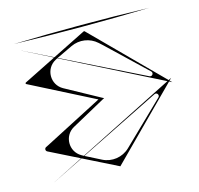

<svg xmlns="http://www.w3.org/2000/svg" viewBox="-105 -837 981 947"><g transform="rotate(-15 385.5 -363.5)"><path d="M735.6 -351.1C625.8 -461.4 516 -571.8 406.1 -682.1C403.3 -685 400.4 -687.9 397.5 -690.7C396.3 -692 394.4 -692.3 392.8 -691.5C389.8 -690 386.7 -688.5 383.7 -687C329.3 -660 274.9 -632.7 220.5 -605.6C160.5 -635.2 103.9 -663.2 54.2 -687.8C103.8 -662.7 159.6 -634.5 218.6 -604.6C163.1 -576.9 107.6 -549.3 52.2 -521.6C48.9 -520 48.9 -515.3 52.2 -513.7C52.2 -513.7 376.3 -348.5 376.3 -348.5C277.2 -297.2 178.2 -246 79.2 -194.7C74.8 -192.6 70.5 -190.4 66.1 -188.2C57.1 -183.6 57.2 -170.7 66.2 -166.2C67.7 -165.5 69.1 -164.8 70.6 -164C119.9 -139.4 169.2 -114.8 218.5 -90.2C156.6 -58.9 100 -30.2 54.1 -6.9C99.5 -29.3 157.2 -57.8 220.5 -89.2C277.9 -60.5 335.3 -31.9 392.7 -3.3C393.6 -2.8 394.5 -2.4 395.4 -1.9C398.5 -5.2 711.1 -318.9 735.7 -343.7C740.6 -341.2 745.5 -338.7 750.3 -336.3C746.6 -340 743 -343.7 739.3 -347.4C743 -351.1 746.7 -354.8 750.4 -358.5C750.4 -358.5 750.4 -358.5 750.4 -358.5C745.6 -356.1 740.7 -353.6 735.6 -351.1ZM449.5 -617.3C455.9 -611.4 462.4 -605.6 468.9 -599.7C533.8 -537.9 598.7 -476.1 663.6 -414.3C673.9 -404 661.9 -387.2 648.8 -393.7C523 -456.2 371.4 -531 235.1 -598.3C262.1 -611.1 289 -623.9 315.9 -636.7C360.3 -657.9 413 -650.2 449.5 -617.3ZM454.3 -77.9C417.4 -42.3 361.9 -33.9 316.2 -57.1C289.8 -70.5 263.4 -83.9 237 -97.3C372.2 -164.1 530.2 -242.4 650.1 -301.9C663 -308.3 674.8 -291.7 664.7 -281.5C594.5 -213.7 524.4 -145.8 454.3 -77.9ZM223.9 -104.7C167.8 -136.4 168.3 -217.6 224.9 -248.7C282.1 -280.2 339.4 -311.6 396.7 -343.1C398.2 -343.8 399.6 -344.6 401 -345.3C401 -345.3 401 -345.3 401.1 -345.3C402.5 -346 403.9 -346.7 405.2 -347.4C402.4 -348.8 399.6 -350.2 396.7 -351.6C338.6 -383.5 280.5 -415.3 222.4 -447.1C165.1 -478.6 165.5 -561.2 223.3 -592C226.6 -593.7 229.9 -595.5 233.2 -597.2C398.8 -513.5 586.5 -418.8 728.3 -347.4C598.9 -282.2 400.4 -182.1 234.9 -98.4C234.9 -98.4 223.9 -104.7 223.9 -104.7ZM389.3 -725C274 -725 158.8 -723.4 44.3 -720.2C273.3 -713.8 505.3 -713.8 734.3 -720.2C619.8 -723.4 504.5 -725 389.3 -725Z"/></g></svg>

Font: Stal Type
Style: Glyph
Weight: 400
Version: Version 1.0